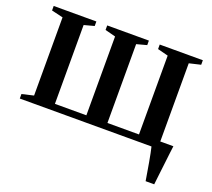

<svg xmlns="http://www.w3.org/2000/svg" viewBox="-118 -665 1104 998"><g transform="rotate(20 434.0 -166.0)"><path d="M778 180Q774.5 159 770.2 133.5Q766 108 761.5 82.2Q757 56.5 752.5 34.2Q748 12 744.5 -2L717.5 -40H851.5Q849 -20.5 846.2 2Q843.5 24.5 840.8 48.5Q838 72.5 835.2 95.8Q832.5 119 830 140.5Q827.5 162 825.5 180ZM16.5 0V-25L81 -40V-472.5L17.5 -487.5V-512.5H253.5V-487.5L197.5 -472.5V-36.5H371.5V-472.5L313.5 -487.5V-512.5H544V-487.5L488 -472.5V-36.5H662.5V-472.5L604 -487.5V-512.5H842.5V-487.5L779 -472.5V-40L843.5 -25V0Z"/></g></svg>

Font: Merriweather 120pt SemiBold
Style: Regular
Weight: 600
Version: Version 2.100